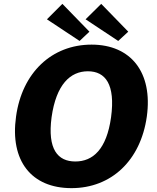

<svg xmlns="http://www.w3.org/2000/svg" viewBox="-20 -964 815 994"><path d="M303 -944 223 -864 392 -752 443 -800ZM504 -944 423 -864 592 -752 644 -800ZM350 10C556 10 708 -133 740 -360C772 -589 658 -733 454 -733C248 -733 94 -588 63 -360C31 -132 142 10 350 10ZM370 -128C279 -128 225 -191 247 -357C271 -527 344 -595 435 -595C526 -595 578 -527 555 -357C532 -191 461 -128 370 -128Z"/></svg>

Font: United Sans ExtraBold
Style: Italic
Weight: 800
Italic angle: -8°
Designer: Pablo Impallari, Rodrigo Fuenzalida (Modified by Dan O. Williams)
Version: Version 1.000;PS 001.000;hotconv 1.0.88;makeotf.lib2.5.64775